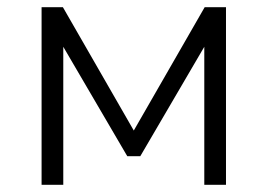

<svg xmlns="http://www.w3.org/2000/svg" viewBox="-20 -511 740 531"><path d="M95 0V-491H154L350 -150L546 -491H605V0H545V-397H554L368 -79H332L146 -397H155V0Z"/></svg>

Font: Nunito Sans 9pt Light
Style: Regular
Weight: 300
Version: Version 3.101;gftools[0.9.27]